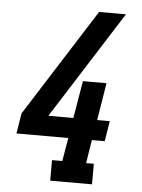

<svg xmlns="http://www.w3.org/2000/svg" viewBox="-53 -777 605 819"><g transform="rotate(5 250.0 -367.5)"><path d="M193 0V-88H237L254 -188H32L46 -275L338 -735H453L326 -535L161 -275H268L295 -435H396L370 -275H424L410 -188H355L339 -88H372V0Z"/></g></svg>

Font: Iosevka Curly Slab SmBdObl
Style: Regular
Weight: 600
Italic angle: -9°
Monospace: yes
Designer: Belleve Invis
Foundry: Belleve Invis
Version: Version 11.0.0; ttfautohint (v1.8.3)